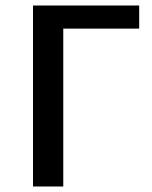

<svg xmlns="http://www.w3.org/2000/svg" viewBox="-20 -678 554 698"><path d="M100 0V-658H210V0ZM151 -574V-658H486V-574Z"/></svg>

Font: Ysabeau Office SemiBold
Style: Regular
Weight: 600
Designer: Christian Thalmann (Catharsis Fonts)
Version: Version 2.001;gftools[0.9.30]; featfreeze: tnum,lnum,ss02